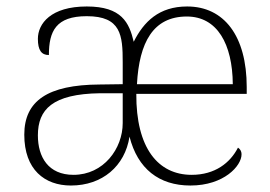

<svg xmlns="http://www.w3.org/2000/svg" viewBox="-20 -563 835 593"><path d="M199 10C296 10 366 -50 380 -141C405 -42 471 10 568 10C672 10 726 -51 726 -86C726 -97 721 -103 715 -107C691 -60 644 -23 572 -23C468 -23 400 -106 401 -273H742V-294C742 -452 672 -543 558 -543C471 -543 424 -496 393 -434C379 -493 356 -543 248 -543C137 -543 97 -490 97 -443C97 -408 108 -393 131 -393C131 -467 153 -513 248 -513C354 -513 359 -454 359 -371V-303L287 -302C128 -301 55 -252 55 -147C55 -39 118 10 199 10ZM699 -303H403C410 -432 453 -512 557 -512C651 -512 698 -427 699 -303ZM207 -23C129 -23 97 -78 97 -145C97 -225 142 -273 289 -275H359V-183C359 -104 300 -23 207 -23Z"/></svg>

Font: Noto Serif Georgian ExtraLight
Style: Regular
Weight: 200
Designer: Monotype Design Team, Akaki Razmadze
Foundry: Google LLC
Version: Version 2.003